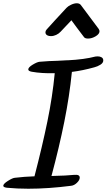

<svg xmlns="http://www.w3.org/2000/svg" viewBox="-51 -1193 671 1175"><path d="M547 -848Q561 -848 571 -842Q581 -836 581 -823Q581 -808 563.5 -797Q546 -786 526 -781Q454 -761 389 -753Q374 -604 342.5 -447.5Q311 -291 264 -116Q358 -118 404 -123Q437 -126 437 -106Q437 -91 420 -74.5Q403 -58 384 -56Q245 -38 122 -38Q55 -38 -9 -44Q-31 -47 -31 -56Q-31 -68 -2.5 -86Q26 -104 40 -105Q98 -112 160 -114Q208 -299 239 -449.5Q270 -600 284 -745Q204 -743 143 -754Q122 -758 122 -768Q122 -781 149.5 -797.5Q177 -814 192 -815Q248 -820 301 -821L356 -824H363Q465 -829 533 -847Q537 -848 547 -848ZM419 -1173Q436 -1173 444 -1162L553 -1016Q558 -1008 558 -1002Q558 -985 534.5 -971Q511 -957 488 -957Q469 -957 463 -966Q411 -1034 386 -1069L320 -999Q309 -987 293 -979.5Q277 -972 261 -972Q253 -972 249 -973Q227 -978 227 -995Q227 -1004 234 -1012Q274 -1057 356 -1145Q365 -1155 384 -1164Q403 -1173 419 -1173Z"/></svg>

Font: Sedgwick Ave
Style: Regular
Weight: 400
Designer: Kevin Burke, Pedro Vergani
Foundry: Google, Inc.
Version: Version 1.000